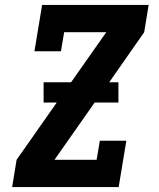

<svg xmlns="http://www.w3.org/2000/svg" viewBox="-20 -755 640 775"><path d="M29 0 47 -110 209 -341H156V-423H267L409 -625H239L226 -548H119L150 -735H580L562 -625L421 -423H458V-341H362L200 -110H370L383 -187H490L459 0Z"/></svg>

Font: Iosevka Etoile XBdObl
Style: Regular
Weight: 800
Italic angle: -9°
Designer: Belleve Invis
Foundry: Belleve Invis
Version: Version 15.5.2; ttfautohint (v1.8.4)